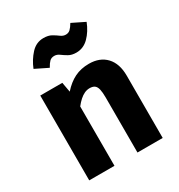

<svg xmlns="http://www.w3.org/2000/svg" viewBox="-185 -916 970 1041"><g transform="rotate(-30 300.0 -396.0)"><path d="M70 0V-531H208L219 -469.5Q254.5 -509.5 294 -529Q333.5 -548.5 384 -548.5Q452 -548.5 491 -507Q530 -465.5 530 -390V0H372V-344.5Q372 -377 367.5 -396.2Q363 -415.5 351.8 -423.8Q340.5 -432 321 -432Q304.5 -432 288.8 -424.8Q273 -417.5 258 -404Q243 -390.5 228 -371.5V0ZM357 -634.5Q328 -634.5 308.8 -645.8Q289.5 -657 274.5 -668.2Q259.5 -679.5 243 -679.5Q224.5 -679.5 213.2 -668.5Q202 -657.5 190 -635.5L110.5 -674.5Q129.5 -722 162 -757.2Q194.5 -792.5 240 -792.5Q270.5 -792.5 290 -781.2Q309.5 -770 324.2 -758.8Q339 -747.5 356 -747.5Q372.5 -747.5 384 -758.2Q395.5 -769 408 -790.5L487.5 -751.5Q468 -701.5 434.8 -668Q401.5 -634.5 357 -634.5Z"/></g></svg>

Font: Fira Code Light
Style: Bold
Weight: 700
Monospace: yes
Version: Version 5.002